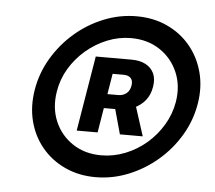

<svg xmlns="http://www.w3.org/2000/svg" viewBox="-45 -786 746 666"><g transform="rotate(5 328.0 -453.0)"><path d="M310.5 -168.9Q252 -168.9 204.1 -191.2Q156.2 -213.4 123.8 -252.4Q91.3 -291.5 78.1 -343Q64.9 -394.5 74.7 -453.1Q84.5 -511.7 115 -563.2Q145.5 -614.7 190.7 -653.8Q235.8 -692.9 291 -715.1Q346.2 -737.3 404.8 -737.3Q463.9 -737.3 511.7 -715.1Q559.6 -692.9 592 -653.8Q624.5 -614.7 638.2 -563.2Q651.9 -511.7 642.1 -453.1Q632.3 -394.5 601.8 -343Q571.3 -291.5 525.6 -252.4Q480 -213.4 424.8 -191.2Q369.6 -168.9 310.5 -168.9ZM323.7 -246.1Q366.7 -246.1 407.2 -262.2Q447.8 -278.3 480.7 -306.6Q513.7 -335 536.1 -372.6Q558.6 -410.2 565.9 -453.1Q575.2 -510.3 554.9 -557.1Q534.7 -604 492.2 -632.1Q449.7 -660.2 392.1 -660.2Q349.6 -660.2 309.6 -644Q269.5 -627.9 236.1 -599.4Q202.6 -570.8 180.4 -533.4Q158.2 -496.1 151.4 -453.1Q142.1 -396 162.1 -349.1Q182.1 -302.2 224.4 -274.2Q266.6 -246.1 323.7 -246.1ZM382.3 -324.2 349.1 -444.3H423.3L461.9 -324.2ZM231.9 -324.2 275.4 -585.9H400.4Q429.2 -585.9 449.2 -575.4Q469.2 -564.9 478.3 -545.2Q487.3 -525.4 482.4 -498Q478 -470.2 462.2 -450.7Q446.3 -431.2 422.1 -420.7Q397.9 -410.2 368.2 -410.2H287.1L295.4 -459.5H365.2Q381.3 -459.5 393.1 -468.8Q404.8 -478 407.7 -496.1Q410.6 -513.7 402.1 -522.5Q393.6 -531.2 377.4 -531.2H338.9L304.7 -324.2Z"/></g></svg>

Font: Inter 18pt ExtraBold
Style: Italic
Weight: 800
Italic angle: -9.3988°
Designer: Rasmus Andersson
Foundry: rsms
Version: Version 4.001;git-66647c0bb